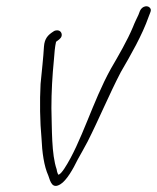

<svg xmlns="http://www.w3.org/2000/svg" viewBox="-20 -592 507 620"><path d="M122 -442C120 -406 115 -363 111 -321C108 -265 109 -198 114 -146C116 -100 122 -56 136 -25C143 -4 149 19 175 3C195 -9 216 -46 231 -77C241 -95 252 -114 263 -135C299 -206 333 -288 370 -359C402 -414 439 -478 460 -538L465 -551C467 -556 468 -560 466 -564C459 -577 439 -573 432 -557L427 -544C423 -535 416 -522 409 -504C391 -461 363 -413 338 -370C279 -264 243 -132 188 -48C182 -39 174 -28 168 -28C167 -31 164 -36 163 -45C146 -94 148 -174 146 -243C146 -295 149 -348 154 -398C156 -423 157 -439 161 -457C167 -462 177 -467 179 -476C181 -485 175 -494 165 -494C160 -494 156 -493 152 -490C135 -479 124 -468 122 -442Z"/></svg>

Font: Stray Cat
Style: SuCnObl
Weight: 400
Version: Version 1.0